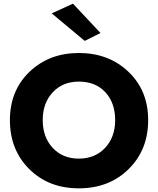

<svg xmlns="http://www.w3.org/2000/svg" viewBox="-20 -1005 861 1047"><path d="M608 -350Q608 -444 554.5 -502Q501 -560 410 -560Q322 -560 267.5 -501.5Q213 -443 213 -350Q213 -257 267.5 -198.5Q322 -140 410 -140Q498 -140 553 -198.5Q608 -257 608 -350ZM34 -350Q34 -511 141 -613.5Q248 -716 410 -716Q573 -716 680.5 -613.5Q788 -511 788 -350Q788 -188 681.5 -83Q575 22 410 22Q245 22 139.5 -83Q34 -188 34 -350ZM262 -932 378 -985 528 -825 442 -782Z"/></svg>

Font: renner_700bold
Style: Bold
Weight: 700
Version: Version 003.000 ; ttfautohint (v0.97) -l 8 -r 50 -G 200 -x 1